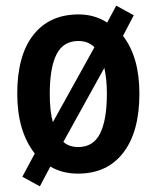

<svg xmlns="http://www.w3.org/2000/svg" viewBox="-20 -604 554 679"><path d="M473 -273Q473 -138 416 -64Q359 10 256 10Q200 10 158 -15L121 55L59 21L103 -61Q41 -140 41 -273Q41 -408 98 -480.5Q155 -553 258 -553Q315 -553 359 -524L391 -584L453 -550L415 -477Q473 -402 473 -273ZM156 -272Q156 -210 167 -172L314 -437Q292 -459 257 -459Q204 -459 180 -412Q156 -365 156 -272ZM358 -273Q358 -300 355.5 -323Q353 -346 349 -364L204 -102Q225 -84 257 -84Q310 -84 334 -132Q358 -180 358 -273Z"/></svg>

Font: Noto Sans Condensed SemiBold
Style: Regular
Weight: 600
Width: 3
Designer: Monotype Design Team
Foundry: Monotype Imaging Inc.
Version: Version 2.013; ttfautohint (v1.8.4.7-5d5b)